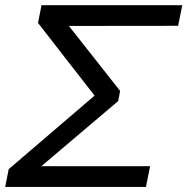

<svg xmlns="http://www.w3.org/2000/svg" viewBox="-42 -720 722 740"><path d="M536.5 -79.5 520.5 0.5H-22L-8.5 -68L322.5 -351.5L104.5 -631.5L118 -700H660.5L644.5 -620.5L223.5 -620L421 -369.5L413.5 -330.5L117.5 -79.5Z"/></svg>

Font: Argentum Sans Light
Style: Italic
Weight: 300
Italic angle: -11.3°
Designer: Julieta Ulanovsky (font), Owen Earl (portions from Jones font), Cristiano Sobral (main changes and remaster)
Foundry: Julieta Ulanovsky (font), Owen Earl (portions from Jones font), Cristiano Sobral (main changes and remaster)
Version: Version 3.127